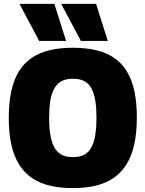

<svg xmlns="http://www.w3.org/2000/svg" viewBox="-20 -955 746 985"><path d="M354 -149Q378 -149 397.5 -155Q417 -161 431.5 -175.5Q446 -190 455.5 -213Q465 -236 470 -270.5Q475 -305 475 -351Q475 -397 470 -431Q465 -465 455.5 -488Q446 -511 431.5 -525Q417 -539 397.5 -545Q378 -551 354 -551Q330 -551 311 -545Q292 -539 277.5 -525.5Q263 -512 252.5 -489Q242 -466 237 -431.5Q232 -397 232 -350Q232 -302 237.5 -268Q243 -234 253 -211Q263 -188 277.5 -174.5Q292 -161 311 -155Q330 -149 354 -149ZM354 10Q290 10 238 -2Q186 -14 146 -40.5Q106 -67 79 -109.5Q52 -152 38.5 -211.5Q25 -271 25 -350Q25 -428 38 -487.5Q51 -547 77 -589Q103 -631 142.5 -658Q182 -685 234.5 -697.5Q287 -710 354 -710Q420 -710 473 -697.5Q526 -685 565 -658.5Q604 -632 630 -590Q656 -548 669 -489Q682 -430 682 -353Q682 -273 668.5 -213Q655 -153 628 -110.5Q601 -68 562 -41.5Q523 -15 471 -2.5Q419 10 354 10ZM395 -745 294 -935H473L533 -745ZM181 -745 80 -935H259L319 -745Z"/></svg>

Font: Georama ExtraBold
Style: Regular
Weight: 800
Designer: Jean-Baptiste Levee
Foundry: Production Type
Version: Version 1.001